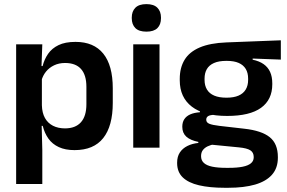

<svg xmlns="http://www.w3.org/2000/svg" viewBox="-20 -700 1358 910"><path d="M333.5 11.5Q289.5 11.5 258.8 -2.8Q228 -17 209.5 -43Q191 -69 182.5 -103.5H146.5L178.5 -201Q179.5 -165 193 -140.8Q206.5 -116.5 231 -104Q255.5 -91.5 288 -91.5Q337.5 -91.5 363.5 -120.5Q389.5 -149.5 389.5 -206V-288.5Q389.5 -344.5 364 -373Q338.5 -401.5 288.5 -401.5Q259.5 -401.5 236.5 -390.5Q213.5 -379.5 198.2 -360.8Q183 -342 176.5 -318L147.5 -387H182Q190 -419 208 -445Q226 -471 257.5 -486.2Q289 -501.5 338 -501.5Q424.5 -501.5 469.5 -445.8Q514.5 -390 514.5 -281.5V-212.5Q514.5 -102.5 469.2 -45.5Q424 11.5 333.5 11.5ZM56.5 172V-490H180.5L176 -367L178.5 -343.5V-146.5L177 -124L180.5 11.5V172Z M611.5 0V-490H736V0ZM674 -550Q638.5 -550 621.5 -567Q604.5 -584 604.5 -614V-616.5Q604.5 -646 621.5 -663.2Q638.5 -680.5 674 -680.5Q709 -680.5 726 -663.2Q743 -646 743 -616.5V-614Q743 -583.5 726 -566.8Q709 -550 674 -550Z M1056.5 -150.5Q946.5 -150.5 889.2 -194.5Q832 -238.5 832 -319V-326.5Q832 -379 854.8 -416.5Q877.5 -454 926.5 -475Q975.5 -496 1053 -499L1311 -509V-417.5L1177.5 -422.5V-417Q1209 -410.5 1229.5 -396Q1250 -381.5 1260.2 -359Q1270.5 -336.5 1270.5 -305V-300.5Q1270.5 -227.5 1217.2 -189Q1164 -150.5 1056.5 -150.5ZM1051 95.5H1065Q1104 95.5 1130 90.2Q1156 85 1169.2 74Q1182.5 63 1182.5 45.5V44Q1182.5 22.5 1166.2 12.2Q1150 2 1112.5 -1.5L969.5 -15.5L998.5 -17Q979 -13.5 964.2 -6.5Q949.5 0.5 941.2 11.8Q933 23 933 39.5V40.5Q933 60 946.2 72.2Q959.5 84.5 986 90Q1012.5 95.5 1051 95.5ZM1044.5 190Q973.5 190 923.2 178.2Q873 166.5 846.2 140.8Q819.5 115 819.5 73V71Q819.5 42.5 832.2 23Q845 3.5 867.8 -8Q890.5 -19.5 920 -22.5V-27.5Q882.5 -35 863.2 -52.2Q844 -69.5 844 -99V-99.5Q844 -120.5 853.5 -135Q863 -149.5 881.5 -157.8Q900 -166 927.5 -168V-181.5L1035.5 -155L1000 -156Q976 -155.5 966.8 -149.8Q957.5 -144 957.5 -133V-132.5Q957.5 -119.5 971.8 -113.5Q986 -107.5 1019.5 -103.5L1137.5 -90Q1219.5 -81 1258.2 -50Q1297 -19 1297 44.5V47.5Q1297 96.5 1269.2 128Q1241.5 159.5 1189 174.8Q1136.5 190 1062 190ZM1053.5 -237Q1088 -237 1110.5 -246.8Q1133 -256.5 1144.5 -275.5Q1156 -294.5 1156 -321.5V-327.5Q1156 -354.5 1144.8 -373.2Q1133.5 -392 1111.2 -401.8Q1089 -411.5 1054.5 -411.5H1053Q1016.5 -411.5 993.8 -401.2Q971 -391 960.2 -372.2Q949.5 -353.5 949.5 -327.5V-321.5Q949.5 -294.5 961 -275.5Q972.5 -256.5 995.5 -246.8Q1018.5 -237 1053.5 -237Z"/></svg>

Font: Anek Bangla
Style: Semi-bold
Weight: 600
Designer: Sulekha Rajkumar (Bangla), Yesha Goshar (Latin)
Foundry: Ek Type
Version: Version 1.002;March 21, 2022;FontCreator 13.0.0.2683 64-bit